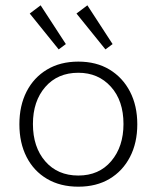

<svg xmlns="http://www.w3.org/2000/svg" viewBox="-20 -695 590 723"><path d="M275 8Q207 8 157 -21.5Q107 -51 80 -104Q53 -157 53 -227Q53 -297 80 -350Q107 -403 157 -433Q207 -463 275 -463Q343 -463 392.5 -433Q442 -403 469.5 -350Q497 -297 497 -227Q497 -157 469.5 -104Q442 -51 392.5 -21.5Q343 8 275 8ZM275 -34Q353 -34 399 -88.5Q445 -143 445 -228Q445 -316 397.5 -368.5Q350 -421 275 -421Q197 -421 150.5 -367.5Q104 -314 104 -228Q104 -141 150.5 -87.5Q197 -34 275 -34ZM201 -509 92 -644 133 -675 228 -529ZM377 -509 268 -644 309 -675 404 -529Z"/></svg>

Font: Inconsolata SemiExpanded Light
Style: Regular
Weight: 300
Width: 6
Monospace: yes
Designer: Raph Levien, Cyreal, Brenton Simpson
Foundry: Raph Levien, Cyreal, Google
Version: Version 3.001; ttfautohint (v1.8.2.53-6de2)